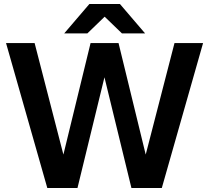

<svg xmlns="http://www.w3.org/2000/svg" viewBox="-20 -934 1039 954"><path d="M633 0H784L989 -720H847L704 -166L569 -720H430L295 -166L152 -720H10L215 0H365L499 -550ZM576 -914H424L299 -768H414L500 -851L586 -768H701Z"/></svg>

Font: Aspekta 600
Style: Regular
Weight: 600
Designer: Ivo Dolenc
Version: Version 2.100